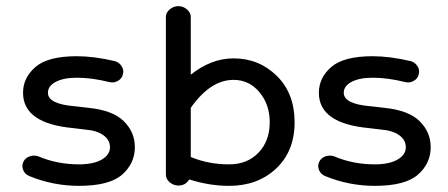

<svg xmlns="http://www.w3.org/2000/svg" viewBox="-20 -592 1459 625"><path d="M237 13Q153 13 75 -19Q61 -25 55.5 -38.5Q50 -52 56 -65Q62 -78 76.5 -83Q91 -88 105 -83Q166 -57 237 -57Q284 -57 311 -72.5Q338 -88 338 -113Q338 -136 317 -151.5Q296 -167 259 -170L218 -175Q55 -190 55 -290Q55 -339 95.5 -374Q136 -409 230 -409Q286 -409 354 -393Q368 -389 376 -376.5Q384 -364 380 -350Q377 -336 363.5 -328.5Q350 -321 335 -325Q279 -339 230 -339Q187 -339 161.5 -325.5Q136 -312 136 -290Q136 -253 225 -246L268 -241Q347 -233 383 -197.5Q419 -162 419 -113Q419 -60 377.5 -23.5Q336 13 237 13Z M561 12Q545 12 532.5 1.5Q520 -9 520 -24V-537Q520 -551 532.5 -561.5Q545 -572 561 -572Q576 -572 588.5 -561.5Q601 -551 601 -537V-349Q668 -402 740 -402Q823 -402 881 -345Q939 -288 939 -194Q939 -100 879 -43.5Q819 13 726 13Q661 13 596 -8Q584 12 561 12ZM740 -332Q665 -332 601 -241V-81Q658 -57 726 -57Q785 -57 821.5 -95Q858 -133 858 -194Q858 -252 824.5 -292Q791 -332 740 -332Z M1200 13Q1116 13 1038 -19Q1024 -25 1018.5 -38.5Q1013 -52 1019 -65Q1025 -78 1039.5 -83Q1054 -88 1068 -83Q1129 -57 1200 -57Q1247 -57 1274 -72.5Q1301 -88 1301 -113Q1301 -136 1280 -151.5Q1259 -167 1222 -170L1181 -175Q1018 -190 1018 -290Q1018 -339 1058.5 -374Q1099 -409 1193 -409Q1249 -409 1317 -393Q1331 -389 1339 -376.5Q1347 -364 1343 -350Q1340 -336 1326.5 -328.5Q1313 -321 1298 -325Q1242 -339 1193 -339Q1150 -339 1124.5 -325.5Q1099 -312 1099 -290Q1099 -253 1188 -246L1231 -241Q1310 -233 1346 -197.5Q1382 -162 1382 -113Q1382 -60 1340.5 -23.5Q1299 13 1200 13Z"/></svg>

Font: Hoogli Semibold
Style: Regular
Weight: 600
Designer: Anand Singh Naorem
Foundry: Brand New Type
Version: Version 1.00 b007